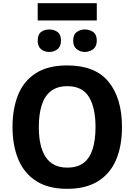

<svg xmlns="http://www.w3.org/2000/svg" viewBox="-20 -1181 851 1212"><path d="M404 11Q286 11 209.5 -37.5Q133 -86 96 -174Q59 -262 59 -380Q59 -494 94 -581.5Q129 -669 205.5 -718.5Q282 -768 405 -768Q581 -768 665.5 -664.5Q750 -561 750 -379Q750 -259 712.5 -171.5Q675 -84 598 -36.5Q521 11 404 11ZM404 -123Q469 -123 508 -153Q547 -183 565 -240.5Q583 -298 583 -379Q583 -501 541.5 -569Q500 -637 405 -637Q342 -637 302 -606.5Q262 -576 243.5 -518Q225 -460 225 -379Q225 -319 235.5 -271.5Q246 -224 267.5 -191Q289 -158 323 -140.5Q357 -123 404 -123ZM515 -853Q487 -853 464.5 -870.5Q442 -888 442 -924Q442 -963 464.5 -979Q487 -995 515 -995Q545 -995 568 -979Q591 -963 591 -925Q591 -888 568 -870.5Q545 -853 515 -853ZM291 -853Q260 -853 239 -870.5Q218 -888 218 -924Q218 -963 239 -979Q260 -995 291 -995Q321 -995 343 -979Q365 -963 365 -925Q365 -888 343 -870.5Q321 -853 291 -853ZM218 -1052V-1161H591V-1052Z"/></svg>

Font: Menbere
Style: Regular
Weight: 400
Designer: Aleme Tadesse
Foundry: Sorkin Type Co
Version: Version 1.000